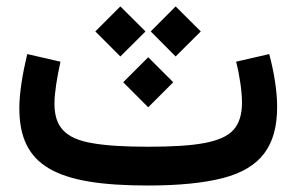

<svg xmlns="http://www.w3.org/2000/svg" viewBox="-20 -572 914 592"><path d="M521.5 -397.9 599.1 -475.1 521.5 -552.2 444.8 -475.1ZM351.1 -397.9 428.7 -475.1 351.1 -552.2 273.9 -475.1ZM437 -241.2 514.2 -318.4 437 -395.5 359.9 -318.4ZM708 -381.8C719.2 -338.4 726.1 -289.6 726.1 -254.9C726.1 -218.8 717.3 -190.9 699.7 -171.4C664.1 -132.3 583 -119.6 436.5 -119.6C364.7 -119.6 307.6 -123 265.6 -130.4C181.2 -144.5 147.9 -180.7 147.9 -252.9C147.9 -285.6 156.2 -335.4 166.5 -381.8L64 -405.3C49.8 -346.2 39.6 -285.2 39.6 -238.8C39.6 -60.1 152.3 0 436.5 0C531.7 0 608.4 -7.8 667 -22.9C783.7 -53.2 834.5 -121.6 834.5 -242.7C834.5 -290 825.2 -349.1 810.1 -405.3Z"/></svg>

Font: Estedad SemiBold
Style: Regular
Weight: 600
Designer: Amin Abedi
Version: Version 7.3